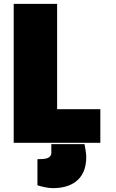

<svg xmlns="http://www.w3.org/2000/svg" viewBox="-20 -725 603 995"><path d="M51 -705V15H500V-159H276V-705ZM174 235C196 243 231 250 255 250C342 250 427 212 427 89C427 87 427 82 426 71C425 61 422 45 418 22H246V66C246 97 215 100 174 100Z"/></svg>

Font: Repo ExtraBlack
Style: Regular
Weight: 400
Designer: Stefan Peev
Foundry: Context Ltd
Version: Version 001.502